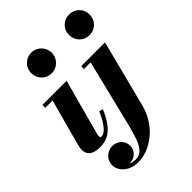

<svg xmlns="http://www.w3.org/2000/svg" viewBox="-286 -888 1276 1276"><g transform="rotate(-45 352.5 -250.0)"><path d="M133 10Q80 10 56 -9.8Q32 -29.5 32 -61.5Q32 -77.5 34.8 -89.8Q37.5 -102 39.5 -110.5L127 -433.5H58V-460H285.5L179 -66.5Q178 -62.5 177 -57.5Q176 -52.5 176 -48Q176 -41.5 179 -37.8Q182 -34 189.5 -34Q202 -34 218.2 -45.5Q234.5 -57 254.2 -85.2Q274 -113.5 296.5 -164L322.5 -155.5Q297 -96.5 269 -60Q241 -23.5 208 -6.8Q175 10 133 10ZM251 -565Q223.5 -565 201.8 -578.5Q180 -592 167.5 -614.2Q155 -636.5 155 -662Q155 -687.5 167.5 -709.5Q180 -731.5 201.8 -745Q223.5 -758.5 251 -758.5Q278.5 -758.5 300.5 -745Q322.5 -731.5 335.2 -709.5Q348 -687.5 348 -662Q348 -636.5 335.2 -614.2Q322.5 -592 300.5 -578.5Q278.5 -565 251 -565ZM241 260Q196 260 165 243.2Q134 226.5 118.2 201.5Q102.5 176.5 102.5 152Q102.5 125 115.5 104.5Q128.5 84 149.2 72.5Q170 61 193.5 61Q228.5 61 254 84.2Q279.5 107.5 279.5 146.5Q279.5 176.5 255.8 200.8Q232 225 193 225Q157.5 225 130.5 204.8Q103.5 184.5 103.5 152H129.5Q129.5 175.5 146.2 194.2Q163 213 188.8 224Q214.5 235 241.5 235Q276.5 235 299 211.8Q321.5 188.5 337.2 145.5Q353 102.5 367.5 43.5L485 -433.5H422.5V-460H646.5L525.5 11.5Q510 71.5 479.2 117.8Q448.5 164 408.8 195.8Q369 227.5 325.8 243.8Q282.5 260 241 260ZM608.5 -566.5Q567.5 -566.5 539.8 -594.5Q512 -622.5 512 -663.5Q512 -705 539.8 -732.5Q567.5 -760 608.5 -760Q650 -760 677.5 -732.5Q705 -705 705 -663.5Q705 -622.5 677.5 -594.5Q650 -566.5 608.5 -566.5Z"/></g></svg>

Font: Bodoni Moda 9pt ExtraBold
Style: Italic
Weight: 800
Italic angle: -13°
Designer: Owen Earl
Foundry: indestructible type
Version: Version 2.004